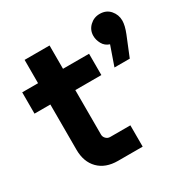

<svg xmlns="http://www.w3.org/2000/svg" viewBox="-150 -781 893 913"><g transform="rotate(-30 296.5 -324.5)"><path d="M242 0Q174 0 135.5 -39Q97 -78 97 -145V-393H10V-510H97V-638H234V-510H377V-393H234V-149Q234 -136 243.5 -126.5Q253 -117 266 -117H377V0ZM449 -393 486 -499Q461 -507 449 -529Q437 -551 437 -573Q437 -605 460 -627Q483 -649 515 -649Q551 -649 572 -624.5Q593 -600 593 -568Q593 -541 577 -501L533 -393Z"/></g></svg>

Font: MuseoModerno SemiBold
Style: Regular
Weight: 600
Designer: Pablo Cosgaya, Héctor Gatti, Marcela Romero, and the Authors of The MuseoModerno Project.
Foundry: Omnibus-Type Team
Version: Version 1.001